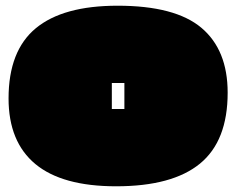

<svg xmlns="http://www.w3.org/2000/svg" viewBox="-20 -845 828 673"><path d="M387 -192Q198 -192 104 -270Q10 -348 10 -500Q10 -667 105.5 -746Q201 -825 392 -825Q594 -825 686 -747.5Q778 -670 778 -520Q778 -351 681 -271.5Q584 -192 387 -192ZM372 -463H416V-554H372Z"/></svg>

Font: Oi
Style: Regular
Weight: 400
Designer: Kostas Bartsokas, Mohamad Dakak
Foundry: Foundry5
Version: Version 4.000